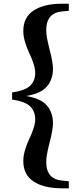

<svg xmlns="http://www.w3.org/2000/svg" viewBox="-20 -830 423 1030"><path d="M349.1 -772 315.9 -769Q228 -762.2 228 -668Q228 -633.3 246.1 -564.2Q264.2 -495.1 264.2 -461.9Q264.2 -403.3 231.2 -365.5Q198.2 -327.6 120.1 -314.9Q198.2 -302.2 231.2 -264.4Q264.2 -226.6 264.2 -168Q264.2 -134.8 246.1 -65.4Q228 3.9 228 39.1Q228 132.3 315.9 139.2L349.1 142.1V180.2H313Q215.3 180.2 160.2 143.6Q105 106.9 105 34.2Q105 4.9 115 -27.8Q125 -60.5 137 -84.5Q148.9 -108.4 158.9 -137.9Q168.9 -167.5 168.9 -190.9Q168.9 -232.4 141.8 -259.3Q114.7 -286.1 44.9 -295.9V-334Q114.7 -343.8 141.8 -370.4Q168.9 -397 168.9 -438Q168.9 -461.9 158.9 -491.5Q148.9 -521 137 -545.2Q125 -569.3 115 -602.1Q105 -634.8 105 -664.1Q105 -736.8 160.2 -773.4Q215.3 -810.1 313 -810.1H349.1Z"/></svg>

Font: Noto Serif JP Black
Style: Regular
Weight: 900
Designer: Ryoko NISHIZUKA  (kana & ideographs); Frank Grießhammer (Latin, Greek & Cyrillic); Wenlong ZHANG  (bopomofo); Sandoll Co
Foundry: Adobe Systems Incorporated
Version: Version 1.001;PS 1.001;hotconv 16.6.54;makeotf.lib2.5.65590